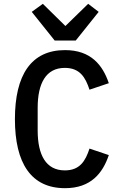

<svg xmlns="http://www.w3.org/2000/svg" viewBox="-20 -972 640 1004"><path d="M320 12C455 12 517 -66 549 -161L448 -195C427 -131 398 -81 319 -81C220 -81 177 -162 177 -290V-408C177 -536 220 -617 319 -617C398 -617 427 -567 448 -503L549 -537C517 -632 455 -710 320 -710C143 -710 58 -580 58 -349C58 -118 143 12 320 12ZM376 -760 496 -910 441 -952 322 -836 204 -952 146 -910 266 -760Z"/></svg>

Font: IBM Plex Mono Medm
Style: Regular
Weight: 500
Monospace: yes
Designer: Mike Abbink, Paul van der Laan, Pieter van Rosmalen
Foundry: Bold Monday
Version: Version 2.004